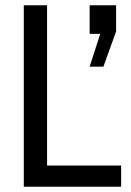

<svg xmlns="http://www.w3.org/2000/svg" viewBox="-20 -706 496 726"><path d="M70 -686H158V-80H438V0H70ZM371 -454H319L359 -578H319V-686H419V-587Z"/></svg>

Font: Archivo Narrow
Style: Regular
Weight: 400
Designer: Hector Gatti
Foundry: Omnibus-Type
Version: Version 1.003